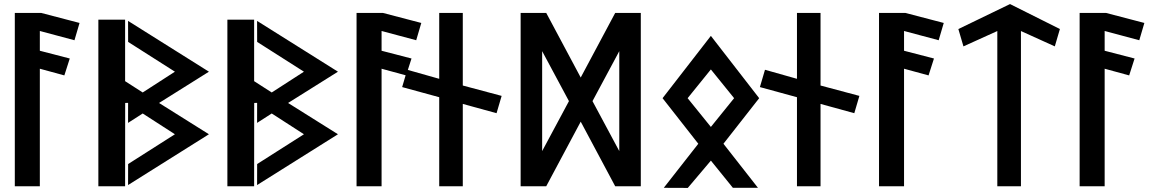

<svg xmlns="http://www.w3.org/2000/svg" viewBox="-20 -923 5651 936"><path d="M343 -726.8 367.8 -811.1 180.7 -860H52.2V-15H174.2V-588L293.7 -555.4L320.1 -637.8L174.2 -675.6V-772Z M675.7 -369.8 832.7 -268.5 604.6 -123.3 604.3 -20.9 998.5 -268.5 755.4 -421 998.5 -573.5 604.3 -821.1 604.6 -718.7 832.7 -573.5 675.7 -472.2 589.9 -527.3V-827H459.5V-15H589.9L590.2 -401.9L590.3 -421C591.2 -421 604.5 -422 604.5 -421L604.3 -323.9Z M1304.7 -369.8 1461.7 -268.5 1233.6 -123.3 1233.3 -20.9 1627.5 -268.5 1384.4 -421 1627.5 -573.5 1233.3 -821.1 1233.6 -718.7 1461.7 -573.5 1304.7 -472.2 1218.9 -527.3V-827H1088.5V-15H1218.9L1219.2 -401.9L1219.3 -421C1220.2 -421 1233.5 -422 1233.5 -421L1233.3 -323.9Z M2009 -726.8 2033.8 -811.1 1846.7 -860H1718.2V-15H1840.2V-588L1959.7 -555.4L1986.1 -637.8L1840.2 -675.6V-772Z M2400.7 -371.2 2425.5 -455.5 2236.1 -506.1V-860H2121.2V-538.8L1965.3 -582.9L1940.5 -498.5L2121.2 -449.1V-15H2236.1V-416.4Z M2999 -186.4 2868.4 -430 2999 -673.6ZM2623 -673.6 2753.6 -430 2623 -186.4ZM2811 -329.9 2979.1 -15H3103.9V-860H2979.1L2811 -545.1L2642.9 -860H2518.1V-15H2642.9Z M3558.8 -444.4 3445.5 -304.2 3332.2 -444.4 3445.5 -584.5ZM3210 -444.4 3384.2 -222.2 3215.9 -7.4 3333 -6.9 3445.6 -140 3552.7 -7.5H3675L3506.8 -222.2L3681 -444.4L3445.5 -748.1Z M4144.7 -371.2 4169.5 -455.5 3980.1 -506.1V-860H3865.2V-538.8L3709.3 -582.9L3684.5 -498.5L3865.2 -449.1V-15H3980.1V-416.4Z M4556 -726.8 4580.8 -811.1 4393.7 -860H4265.2V-15H4387.2V-588L4506.7 -555.4L4533.1 -637.8L4387.2 -675.6V-772Z M4957.1 -771.7 5122.2 -696.9 5147 -781.5 4903.9 -903.2 4652 -781.4 4676.8 -696.9 4841.9 -771.7V-15H4957.1Z M5534 -726.8 5558.8 -811.1 5371.7 -860H5243.2V-15H5365.2V-588L5484.7 -555.4L5511.1 -637.8L5365.2 -675.6V-772Z"/></svg>

Font: Stormning
Style: Light
Weight: 400
Designer: Robert Jablonski, Mew Too
Foundry: Cannot Into Space Fonts
Version: Version 0.90